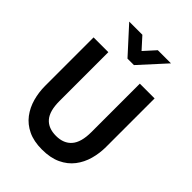

<svg xmlns="http://www.w3.org/2000/svg" viewBox="-263 -1045 1177 1177"><g transform="rotate(45 325.5 -456.5)"><path d="M300 -755 147 -923H261L328 -849L395 -923H509L356 -755ZM61 -280V-700H189V-276Q189 -190 223.5 -150Q258 -110 325 -110Q391 -110 426.5 -151Q462 -192 462 -280V-700H590V-280Q590 -224 575.5 -172Q561 -120 529.5 -79Q498 -38 447 -14Q396 10 323 10Q252 10 202 -14Q152 -38 121 -79Q90 -120 75.5 -172Q61 -224 61 -280Z"/></g></svg>

Font: Haskoy Bold
Style: Regular
Weight: 700
Designer: Ertekin Erdin
Foundry: Ertekin Erdin
Version: Version 1.500; ttfautohint (v1.8.3)